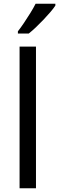

<svg xmlns="http://www.w3.org/2000/svg" viewBox="-20 -1010 317 1030"><path d="M173 0H85V-760H173ZM277 -980Q268 -966 251 -946Q234 -926 213.5 -904.5Q193 -883 172.5 -863.5Q152 -844 134 -830H76V-842Q91 -861 108.5 -887Q126 -913 143 -940.5Q160 -968 171 -990H277Z"/></svg>

Font: Noto Sans Sora Sompeng
Style: Regular
Weight: 400
Designer: Monotype Design Team. David Williams.
Foundry: Monotype Imaging Inc.
Version: Version 2.101